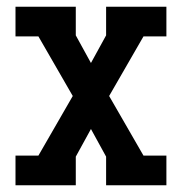

<svg xmlns="http://www.w3.org/2000/svg" viewBox="-20 -550 540 570"><path d="M26 0V-88H94L196 -265L94 -442H26V-530H205V-445L250 -363L295 -445V-530H474V-442H406L304 -265L406 -88H474V0H295V-85L250 -167L205 -85V0Z"/></svg>

Font: Iosevka Slab Semibold
Style: Regular
Weight: 600
Monospace: yes
Designer: Belleve Invis
Foundry: Belleve Invis
Version: Version 11.1.1; ttfautohint (v1.8.3)